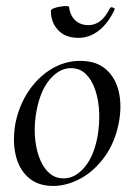

<svg xmlns="http://www.w3.org/2000/svg" viewBox="-20 -600 441 634"><path d="M155 14Q105 14 73.5 -14Q42 -42 31.5 -89Q21 -136 31 -193Q43 -252 74 -298.5Q105 -345 149.5 -372Q194 -399 245 -399Q298 -399 330 -371Q362 -343 372.5 -296Q383 -249 372 -193Q359 -128 325 -81.5Q291 -35 246 -10.5Q201 14 155 14ZM190 -11Q228 -11 259 -47.5Q290 -84 302 -149Q309 -189 307.5 -228.5Q306 -268 295 -301.5Q284 -335 264 -355Q244 -375 214 -375Q177 -375 145.5 -339Q114 -303 101 -236Q93 -195 95 -155.5Q97 -116 108.5 -83Q120 -50 140.5 -30.5Q161 -11 190 -11ZM239 -475Q196 -475 172 -500.5Q148 -526 148 -564Q148 -569 157 -572.5Q166 -576 178 -578Q190 -580 199 -580Q208 -580 208 -577Q211 -550 228 -533.5Q245 -517 272 -517Q293 -517 310.5 -530Q328 -543 343 -573Q346 -578 353 -575Q360 -572 359 -570Q338 -524 307 -499.5Q276 -475 239 -475Z"/></svg>

Font: Cormorant Garamond Light Medium
Style: Italic
Weight: 500
Italic angle: -10°
Version: Version 4.001